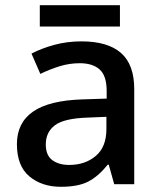

<svg xmlns="http://www.w3.org/2000/svg" viewBox="-20 -708 615 738"><path d="M293 -549Q394 -549 445 -504.5Q496 -460 496 -365V0H419L398 -75H394Q359 -31 320 -10.5Q281 10 214 10Q141 10 93 -30Q45 -70 45 -154Q45 -236 107 -279Q169 -322 297 -326L390 -329V-358Q390 -417 363 -441Q336 -465 287 -465Q246 -465 208 -453Q170 -441 135 -424L101 -502Q139 -522 188.5 -535.5Q238 -549 293 -549ZM317 -256Q226 -253 191 -226.5Q156 -200 156 -153Q156 -111 181 -92.5Q206 -74 246 -74Q307 -74 348 -108.5Q389 -143 389 -212V-259ZM441 -688V-606H133V-688Z"/></svg>

Font: Noto Sans Sora Sompeng Medium
Style: Regular
Weight: 500
Designer: Monotype Design Team. David Williams.
Foundry: Monotype Imaging Inc.
Version: Version 2.101; ttfautohint (v1.8.4.7-5d5b)